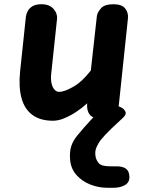

<svg xmlns="http://www.w3.org/2000/svg" viewBox="-20 -561 684 908"><path d="M231 10Q170.5 10 133.2 -17.5Q96 -45 81.8 -97Q67.5 -149 75 -222.5L102.5 -482.5Q104 -493.5 110.5 -507.2Q117 -521 132.8 -531Q148.5 -541 176.5 -541Q213.5 -541 233 -519.2Q252.5 -497.5 249.5 -469.5L222 -210.5Q219.5 -184.5 224 -165.8Q228.5 -147 238 -136.8Q247.5 -126.5 260 -126.5Q283.5 -126.5 325.5 -150Q367.5 -173.5 409.5 -227.5L438 -484Q440 -501.5 457 -521.2Q474 -541 516 -541Q556 -541 572 -521Q588 -501 585 -473.5L542 -65Q538.5 -34.5 517.2 -17.2Q496 0 456 0Q420.5 0 405.2 -18Q390 -36 392 -68L392.5 -72.5Q369 -51 340.8 -32.2Q312.5 -13.5 284.2 -1.8Q256 10 231 10ZM486.5 327Q445.5 327 406.5 311.5Q367.5 296 341.2 266.2Q315 236.5 311.5 194Q308.5 155.5 317.2 129.5Q326 103.5 345.5 80Q359 63 377.5 42Q396 21 415.2 0.5Q434.5 -20 450.5 -35.5Q464 -48.5 480 -55.2Q496 -62 518 -62Q534.5 -62 551 -54Q567.5 -46 573.2 -33Q579 -20 562.5 -5Q537.5 17.5 505.8 48.2Q474 79 456 101.5Q445.5 115 436.8 134.2Q428 153.5 431.5 176.5Q434 195 446.5 210.2Q459 225.5 501 225.5H530.5Q560.5 225.5 576 237Q591.5 248.5 592 276Q592.5 302 570.5 314.5Q548.5 327 518 327Z"/></svg>

Font: Edu NSW ACT Cursive
Style: Regular
Weight: 400
Designer: Tina and Corey Anderson, Eben Sorkin, Mirko Velimirovic
Foundry: Sorkin Type Co.
Version: Version 2.000